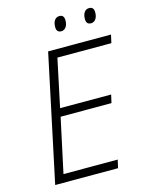

<svg xmlns="http://www.w3.org/2000/svg" viewBox="-129 -965 815 1047"><g transform="rotate(-15 278.0 -442.0)"><path d="M272.5 -832Q272.5 -856 282.5 -870.1Q292.5 -884.3 310.1 -884.3Q336.4 -884.3 336.4 -853Q336.4 -829.6 326.2 -815.4Q315.9 -801.3 299.3 -801.3Q272.5 -801.3 272.5 -832ZM440.4 -832Q440.4 -856 450.4 -870.1Q460.4 -884.3 478 -884.3Q504.4 -884.3 504.4 -853Q504.4 -829.6 494.1 -815.4Q483.9 -801.3 467.3 -801.3Q440.4 -801.3 440.4 -832ZM201.2 -713.9H556.2L545.9 -668H241.2L184.1 -397.9H472.2L461.9 -352.1H174.8L108.9 -45.9H415L404.8 0H49.8Z"/></g></svg>

Font: Open Sans Hebrew Light
Style: Italic
Weight: 300
Italic angle: -12°
Foundry: Ascender Corporation, Yanek Iontef
Version: Version 2.001;PS 002.001;hotconv 1.0.70;makeotf.lib2.5.58329